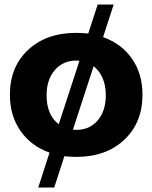

<svg xmlns="http://www.w3.org/2000/svg" viewBox="-20 -691 677 853"><path d="M24 -270Q24 -394 105 -469.5Q186 -545 319 -545Q346 -545 372 -542L414 -671H485L438 -526Q520 -497 566.5 -430Q613 -363 613 -270Q613 -146 532 -70Q451 6 319 6Q292 6 266 3L221 142H150L200 -13Q118 -42 71 -109.5Q24 -177 24 -270ZM187 -268Q187 -180 241 -139L333 -421L319 -422Q260 -422 223.5 -379.5Q187 -337 187 -268ZM304 -115 319 -114Q378 -114 414 -156Q450 -198 450 -268Q450 -353 396 -397Z"/></svg>

Font: Trueno
Style: Bd
Weight: 700
Designer: Julieta Ulanovsky
Foundry: Julieta Ulanovsky
Version: Version 3.001b